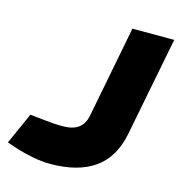

<svg xmlns="http://www.w3.org/2000/svg" viewBox="-126 -793 837 896"><g transform="rotate(15 293.0 -345.5)"><path d="M195 9Q156 9 110 0Q64 -9 18 -24L-20 -37L48 -189L103 -183Q131 -180 157 -178Q183 -176 207 -176Q256 -176 283 -196Q310 -216 318 -257L404 -700H606L512 -219Q489 -103 409.5 -47Q330 9 195 9Z"/></g></svg>

Font: REM ExtraBold
Style: Italic
Weight: 800
Italic angle: -11°
Designer: Octavio Pardo
Foundry: Ashler Design
Version: Version 1.005;gftools[0.9.28]